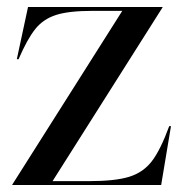

<svg xmlns="http://www.w3.org/2000/svg" viewBox="-20 -528 522 548"><path d="M15 -1 329 -497H244Q177 -497 140.5 -485.5Q104 -474 81 -445.5Q58 -417 33 -359H28L60 -508H444V-507L130 -11H233Q309 -11 349 -23.5Q389 -36 413.5 -68Q438 -100 463 -168H468L440 0H15Z"/></svg>

Font: Nyght Serif
Style: Regular
Weight: 400
Designer: Maksym Kobuzan
Version: Version 0.410